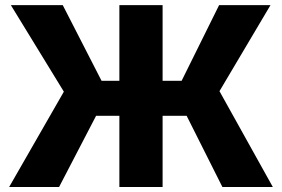

<svg xmlns="http://www.w3.org/2000/svg" viewBox="-20 -748 1128 768"><path d="M630.4 -727.5V0H457.5V-727.5ZM16.6 0 235.4 -381.3 23.4 -727.5H231L386.2 -424.8H706.5L856.4 -727.5H1062L857.9 -383.3L1071.3 0H869.6L726.6 -284.7H364.3L216.3 0Z"/></svg>

Font: Inter 20pt ExtraBold
Style: Regular
Weight: 800
Version: Version 4.001;git-66647c0bb